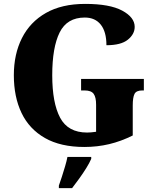

<svg xmlns="http://www.w3.org/2000/svg" viewBox="-20 -744 801 985"><path d="M413 10Q291 10 210.5 -36Q130 -82 90.5 -164.5Q51 -247 51 -358Q51 -466 92.5 -548.5Q134 -631 215.5 -677.5Q297 -724 417 -724Q543 -724 607 -689.5Q671 -655 671 -606Q671 -569 636 -540.5Q601 -512 526 -512Q526 -581 497 -617.5Q468 -654 415 -654Q324 -654 286 -577.5Q248 -501 248 -358Q248 -216 288.5 -140Q329 -64 427 -64Q446 -64 473 -68V-207Q473 -245 460.5 -262.5Q448 -280 414 -280H396V-339H718V-280H710Q679 -280 670 -262Q661 -244 661 -203V-49Q601 -19 540 -4.5Q479 10 413 10ZM282 208Q289 189 297.5 162.5Q306 136 314 109Q322 82 326 61H448V71Q439 92 422.5 118.5Q406 145 386.5 172Q367 199 350 221H282Z"/></svg>

Font: Noto Serif Armenian SemiCondensed Black
Style: Regular
Weight: 900
Width: 4
Designer: Monotype Design Team
Foundry: Monotype Imaging Inc.
Version: Version 2.008; ttfautohint (v1.8.4.7-5d5b)